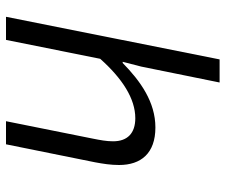

<svg xmlns="http://www.w3.org/2000/svg" viewBox="-76 -676 752 640"><g transform="rotate(90 300.0 -356.0)"><path d="M36 0H113L176 -314C242 -388 309 -431 374 -431C424 -431 451 -405 451 -357C451 -335 447 -314 442 -289L384 0H461L521 -297C526 -324 530 -349 530 -377C530 -450 491 -498 405 -498C320 -498 250 -448 190 -389H186L202 -451L255 -712H178L36 0Z"/></g></svg>

Font: Source Code Variable
Style: Italic
Weight: 400
Italic angle: -11°
Monospace: yes
Designer: Paul D. Hunt, Teo Tuominen
Foundry: Adobe Systems Incorporated
Version: Version 1.005;PS 1.0;hotconv 16.6.54;makeotf.lib2.5.65590